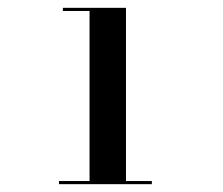

<svg xmlns="http://www.w3.org/2000/svg" viewBox="-20 -926 570 490"><path d="M130.5 -464V-456H367.5V-464H301.5V-906H140.5V-898H208.5V-464Z"/></svg>

Font: Bodoni* 16pt
Style: Bold
Weight: 700
Version: Version 2.3